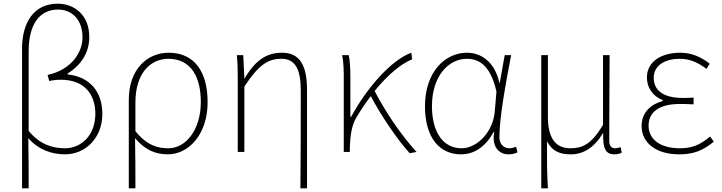

<svg xmlns="http://www.w3.org/2000/svg" viewBox="-20 -827 3927 1045"><path d="M136 -548C136 -700 199 -775 296 -775C367 -775 429 -725 429 -624C429 -546 374 -449 239 -419L248 -386C269 -391 291 -393 311 -393C438 -393 499 -315 499 -208C499 -93 425 -20 333 -20C267 -20 195 -41 136 -115ZM100 198H136C136 103 136 18 134 -75C189 -12 262 13 334 13C444 13 537 -75 537 -207C537 -326 471 -409 348 -422V-427C422 -473 466 -541 466 -625C466 -746 384 -807 294 -807C164 -807 100 -704 100 -562Z M681 198H717C717 92 717 31 715 -75C771 -9 828 13 894 13C1004 13 1110 -92 1110 -271C1110 -434 1040 -540 898 -540C783 -540 681 -452 681 -283ZM896 -20C839 -20 780 -35 717 -113V-268C717 -435 804 -507 896 -507C1022 -507 1073 -405 1073 -271C1073 -124 994 -20 896 -20Z M1615 198H1651V-339C1651 -475 1609 -540 1515 -540C1434 -540 1372 -503 1312 -401H1310L1304 -527H1269C1274 -474 1274 -438 1274 -396V0H1310V-356C1388 -474 1438 -507 1512 -507C1587 -507 1617 -450 1617 -334C1617 -158 1617 21 1615 198Z M2247 0C2160 -95 2072 -228 2019 -332C2090 -419 2162 -480 2223 -504L2219 -540C2114 -503 1979 -354 1891 -191H1887V-409C1887 -453 1884 -503 1878 -527H1842C1851 -486 1851 -438 1851 -396V0H1884V-24C1886 -85 1893 -144 1920 -188C1945 -230 1971 -269 1998 -304C2051 -203 2140 -70 2210 7Z M2489 13C2562 13 2623 -29 2667 -109H2670C2655 -29 2695 13 2748 13C2771 13 2786 7 2797 2L2789 -28C2779 -24 2764 -20 2751 -20C2722 -20 2698 -44 2698 -79C2698 -188 2733 -375 2762 -527H2727L2700 -376H2698C2672 -496 2593 -540 2522 -540C2401 -540 2293 -434 2293 -249C2293 -74 2375 13 2489 13ZM2492 -20C2390 -20 2331 -110 2331 -249C2331 -414 2422 -507 2521 -507C2574 -507 2648 -485 2682 -328L2673 -222C2665 -112 2579 -20 2492 -20Z M2926 198H2962C2957 108 2957 66 2957 -58C2988 0 3031 13 3088 13C3153 13 3213 -22 3261 -101H3263C3261 -20 3275 13 3324 13C3341 13 3354 9 3364 4L3358 -26C3344 -22 3337 -20 3327 -20C3309 -20 3296 -33 3296 -59C3296 -217 3297 -368 3298 -527H3262V-148C3196 -34 3141 -20 3084 -20C2997 -20 2962 -85 2962 -192V-527H2926Z M3676 13C3755 13 3805 -7 3865 -56L3845 -84C3789 -37 3745 -20 3680 -20C3576 -20 3510 -67 3510 -143C3510 -217 3568 -261 3679 -261C3704 -261 3724 -261 3755 -259V-296C3728 -294 3715 -294 3695 -294C3583 -294 3538 -341 3538 -403C3538 -474 3603 -507 3680 -507C3735 -507 3779 -487 3825 -452L3843 -480C3797 -516 3746 -540 3682 -540C3582 -540 3501 -494 3501 -405C3501 -350 3532 -304 3587 -282V-277C3529 -262 3472 -220 3472 -141C3472 -51 3549 13 3676 13Z"/></svg>

Font: Noto Sans CJK Thin
Style: Regular
Weight: 100
Designer: Ryoko NISHIZUKA (kana & ideographs); Paul D. Hunt (Latin, Greek & Cyrillic); Wenlong ZHANG (bopomofo); Sandoll Communica
Foundry: Adobe Systems Incorporated
Version: Version 1.000;PS 1;hotconv 1.0.78;makeotf.lib2.5.61930